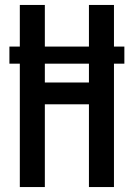

<svg xmlns="http://www.w3.org/2000/svg" viewBox="-20 -755 540 775"><path d="M60 0V-498H18V-567H60V-735H161V-567H339V-735H440V-567H482V-498H440V0H339V-334H161V0ZM161 -422H339V-498H161Z"/></svg>

Font: Zed Mono Semibold
Style: Regular
Weight: 600
Monospace: yes
Designer: Belleve Invis
Foundry: Belleve Invis
Version: Version 1.0.0; ttfautohint (v1.8.4)